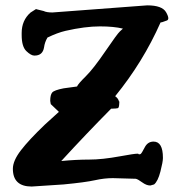

<svg xmlns="http://www.w3.org/2000/svg" viewBox="-20 -682 651 713"><path d="M351.1 -584Q295.9 -584 223.1 -567.4Q193.4 -560.5 156.2 -542.5Q146 -524.9 143.6 -506.3Q138.7 -475.6 108.4 -475.6Q107.9 -475.6 107.4 -475.6Q95.2 -475.6 77.9 -492.2Q60.5 -508.8 60.5 -551.8V-559.6Q60.5 -606.4 93.3 -635.3L113.8 -648.4Q115.7 -647.9 116.2 -647.5L142.1 -641.1Q152.8 -635.7 174.8 -635.7L526.4 -662.1H526.9Q582 -662.1 596.7 -636.7Q605 -622.1 605 -614.3Q605 -608.4 600.1 -606L582 -599.6L576.2 -598.6Q511.2 -451.7 407.7 -324.7Q419.4 -316.4 421.9 -305.2H423.3L422.9 -299.3Q422.4 -281.7 417.7 -280.3Q413.1 -278.8 392.6 -278.3Q298.8 -183.6 207.5 -84Q262.2 -89.4 311.5 -89.4Q359.4 -89.4 425.8 -101.6Q478.5 -111.3 490.7 -111.3Q494.1 -111.3 494.1 -110.4Q495.1 -108.9 496.1 -108.9Q496.6 -108.9 497.1 -108.9Q499 -108.9 502 -109.9Q506.3 -112.8 517.3 -134.5Q528.3 -156.2 550.3 -156.2Q585 -156.2 585 -96.2Q585 -95.2 585 -94.7Q585 -81.1 575.7 -44.9Q566.4 -8.8 552.2 2.9L538.6 6.8H537.6Q523.9 6.8 508.3 -4.6Q492.7 -16.1 484.4 -18.1L398.9 -20.5Q367.2 -20.5 332.3 -12.7Q297.4 -4.9 216.3 2.9L97.7 10.7Q27.8 10.7 27.8 -55.2Q27.8 -85 57.6 -123.8Q87.4 -162.6 146.5 -219.2L198.7 -266.6L168.5 -295.4L166.5 -307.1V-307.6Q166.5 -329.6 173.8 -338.4Q181.2 -347.2 216.3 -354L266.1 -360.8Q269.5 -370.1 298.3 -398.4Q327.1 -426.8 371.6 -492.2Q415.5 -556.6 425.3 -565.4L436.5 -575.7Q402.8 -584 351.1 -584Z"/></svg>

Font: Drukaatie burti
Style: Bold
Weight: 700
Version: Version 0.14